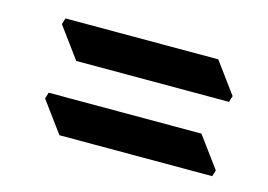

<svg xmlns="http://www.w3.org/2000/svg" viewBox="-47 -497 538 386"><g transform="rotate(15 222.5 -304.0)"><path d="M92 -342 45 -406 49 -419H367L414 -355L410 -342ZM98 -189 51 -253 55 -266H373L420 -202L416 -189Z"/></g></svg>

Font: Jaini
Style: Regular
Weight: 400
Designer: Maithili Shingre, Girish Dalvi (Devanagari), Taresh Vohra (Latin)
Foundry: Ek Type
Version: Version 2.000; ttfautohint (v1.8.4.7-5d5b)